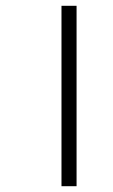

<svg xmlns="http://www.w3.org/2000/svg" viewBox="-20 -642 389 662"><path d="M192 -622V0H244V-622Z"/></svg>

Font: Noto Sans SemiCondensed Light
Style: Regular
Weight: 300
Width: 4
Designer: Monotype Design Team
Foundry: Monotype Imaging Inc.
Version: Version 2.013